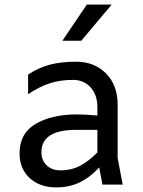

<svg xmlns="http://www.w3.org/2000/svg" viewBox="-20 -802 620 834"><path d="M425 0 411 -75Q372 -32 326.5 -10Q281 12 224 12Q153 12 109 -28.5Q65 -69 65 -136Q65 -223 135 -264Q205 -305 315 -305Q355 -305 403 -300V-336Q403 -390 373.5 -422.5Q344 -455 297 -455Q241 -455 195.5 -440Q150 -425 102 -393V-478Q149 -509 198 -521.5Q247 -534 310 -534Q390 -534 440.5 -483Q491 -432 491 -348V-116L513 0ZM403 -140V-238H311Q160 -238 160 -141Q160 -105 183 -83.5Q206 -62 242 -62Q290 -62 328 -82Q366 -102 403 -140ZM357 -782H465L333 -625H251Z"/></svg>

Font: AmikoRegular
Style: Regular
Weight: 400
Designer: Pablo Impallari, Rodrigo Fuenzalida, Andres Torresi
Foundry: Impallari Type
Version: Version 1.000; ttfautohint (v1.3)